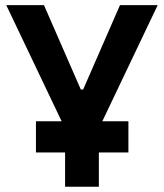

<svg xmlns="http://www.w3.org/2000/svg" viewBox="-20 -713 626 733"><path d="M117.2 -130.9V-250H470.2V-130.9ZM235.8 -207 3.9 -693.4H147.9L288.6 -371.1H297.4L438 -693.4H582L350.1 -207ZM228.5 0V-341.8H357.4V0Z"/></svg>

Font: Cascadia Mono
Style: Regular
Weight: 400
Monospace: yes
Designer: Aaron Bell
Foundry: Saja Typeworks
Version: Version 2102.003